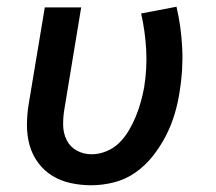

<svg xmlns="http://www.w3.org/2000/svg" viewBox="-20 -542 640 570"><path d="M251 8Q220 8 190 1.5Q160 -5 135.5 -20Q111 -35 93.5 -58.5Q76 -82 68 -110.5Q60 -139 60 -170Q60 -201 65 -232L113 -520H221L171 -217Q167 -193 167.5 -169.5Q168 -146 178 -126Q188 -106 208 -95Q228 -84 252 -84Q274 -84 296 -93Q318 -102 334.5 -118.5Q351 -135 363 -155.5Q375 -176 383.5 -197Q392 -218 398 -239.5Q404 -261 408 -283Q417 -339 414 -394Q411 -449 399 -502L504 -522Q518 -462 521 -398Q524 -334 513 -268Q508 -235 498 -202Q488 -169 472 -138Q456 -107 433.5 -78.5Q411 -50 381.5 -29.5Q352 -9 318 -0.5Q284 8 251 8Z"/></svg>

Font: Iosevka SS04 Semibold Extended
Style: Italic
Weight: 600
Width: 7
Italic angle: -9°
Monospace: yes
Designer: Belleve Invis
Foundry: Belleve Invis
Version: Version 19.0.0; ttfautohint (v1.8.4)